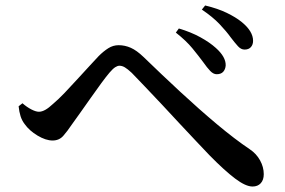

<svg xmlns="http://www.w3.org/2000/svg" viewBox="-20 -738 1040 701"><path d="M873 -557Q860 -557 849 -569Q838 -581 822 -602Q807 -623 782 -649.5Q757 -676 717 -703L729 -718Q775 -707 808 -691Q841 -675 862 -658Q904 -624 904 -589Q904 -575 896 -566Q888 -557 873 -557ZM771 -467Q759 -467 747.5 -479Q736 -491 722 -511Q705 -534 682.5 -561.5Q660 -589 622 -619L633 -634Q677 -621 711.5 -602Q746 -583 768 -563Q805 -530 804 -499Q803 -485 795 -476Q787 -467 771 -467ZM902 -57Q877 -57 838.5 -86Q800 -115 745 -171Q727 -190 698.5 -220Q670 -250 637 -285.5Q604 -321 571 -356.5Q538 -392 509 -422Q480 -452 461 -472Q446 -486 436 -492Q426 -498 416 -498Q409 -498 400.5 -492.5Q392 -487 380 -473Q368 -459 350 -434.5Q332 -410 312 -381.5Q292 -353 273.5 -327Q255 -301 242 -283Q226 -259 211 -242Q196 -225 172 -225Q147 -225 117 -243Q87 -261 70 -285Q60 -298 55 -314Q50 -330 48 -350L62 -361Q78 -347 94.5 -338.5Q111 -330 122 -330Q133 -330 145.5 -337Q158 -344 174 -359Q193 -375 216 -399Q239 -423 263 -449.5Q287 -476 308 -498.5Q329 -521 340 -533Q358 -551 375.5 -562Q393 -573 413 -573Q436 -573 457.5 -563.5Q479 -554 504 -530Q570 -466 638.5 -402.5Q707 -339 772 -284.5Q837 -230 892 -193Q916 -177 929.5 -152.5Q943 -128 943 -102Q943 -81 932 -69Q921 -57 902 -57Z"/></svg>

Font: Noto Serif SC ExtraLight SemiBold
Style: Regular
Weight: 600
Version: Version 2.002-H1;hotconv 1.1.0;makeotfexe 2.6.0